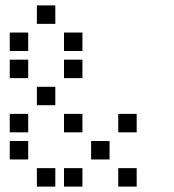

<svg xmlns="http://www.w3.org/2000/svg" viewBox="-20 -704 640 708"><path d="M117 -684Q116 -684 116 -684Q116 -684 116 -683V-617Q116 -616 116 -616Q116 -616 117 -616H183Q184 -616 184 -616Q184 -616 184 -617V-683Q184 -684 184 -684Q184 -684 183 -684ZM17 -584Q16 -584 16 -584Q16 -584 16 -583V-517Q16 -516 16 -516Q16 -516 17 -516H83Q84 -516 84 -516Q84 -516 84 -517V-583Q84 -584 84 -584Q84 -584 83 -584ZM217 -584Q216 -584 216 -584Q216 -584 216 -583V-517Q216 -516 216 -516Q216 -516 217 -516H283Q284 -516 284 -516Q284 -516 284 -517V-583Q284 -584 284 -584Q284 -584 283 -584ZM17 -484Q16 -484 16 -484Q16 -484 16 -483V-417Q16 -416 16 -416Q16 -416 17 -416H83Q84 -416 84 -416Q84 -416 84 -417V-483Q84 -484 84 -484Q84 -484 83 -484ZM217 -484Q216 -484 216 -484Q216 -484 216 -483V-417Q216 -416 216 -416Q216 -416 217 -416H283Q284 -416 284 -416Q284 -416 284 -417V-483Q284 -484 284 -484Q284 -484 283 -484ZM117 -384Q116 -384 116 -384Q116 -384 116 -383V-317Q116 -316 116 -316Q116 -316 117 -316H183Q184 -316 184 -316Q184 -316 184 -317V-383Q184 -384 184 -384Q184 -384 183 -384ZM17 -284Q16 -284 16 -284Q16 -284 16 -283V-217Q16 -216 16 -216Q16 -216 17 -216H83Q84 -216 84 -216Q84 -216 84 -217V-283Q84 -284 84 -284Q84 -284 83 -284ZM217 -284Q216 -284 216 -284Q216 -284 216 -283V-217Q216 -216 216 -216Q216 -216 217 -216H283Q284 -216 284 -216Q284 -216 284 -217V-283Q284 -284 284 -284Q284 -284 283 -284ZM417 -284Q416 -284 416 -284Q416 -284 416 -283V-217Q416 -216 416 -216Q416 -216 417 -216H483Q484 -216 484 -216Q484 -216 484 -217V-283Q484 -284 484 -284Q484 -284 483 -284ZM17 -184Q16 -184 16 -184Q16 -184 16 -183V-117Q16 -116 16 -116Q16 -116 17 -116H83Q84 -116 84 -116Q84 -116 84 -117V-183Q84 -184 84 -184Q84 -184 83 -184ZM317 -184Q316 -184 316 -184Q316 -184 316 -183V-117Q316 -116 316 -116Q316 -116 317 -116H383Q384 -116 384 -116Q384 -116 384 -117V-183Q384 -184 384 -184Q384 -184 383 -184ZM117 -84Q116 -84 116 -84Q116 -84 116 -83V-17Q116 -16 116 -16Q116 -16 117 -16H183Q184 -16 184 -16Q184 -16 184 -17V-83Q184 -84 184 -84Q184 -84 183 -84ZM217 -84Q216 -84 216 -84Q216 -84 216 -83V-17Q216 -16 216 -16Q216 -16 217 -16H283Q284 -16 284 -16Q284 -16 284 -17V-83Q284 -84 284 -84Q284 -84 283 -84ZM417 -84Q416 -84 416 -84Q416 -84 416 -83V-17Q416 -16 416 -16Q416 -16 417 -16H483Q484 -16 484 -16Q484 -16 484 -17V-83Q484 -84 484 -84Q484 -84 483 -84Z"/></svg>

Font: Doto Black SemiBold
Style: Regular
Weight: 600
Monospace: yes
Version: Version 1.000